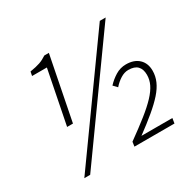

<svg xmlns="http://www.w3.org/2000/svg" viewBox="-148 -841 1045 1022"><g transform="rotate(-30 374.5 -330.0)"><path d="M407 0 411 -28Q478 -76 524.5 -113Q571 -150 600 -181Q629 -212 642.5 -240Q656 -268 656 -298Q656 -333 638 -351.5Q620 -370 582 -370Q558 -370 534 -355Q510 -340 490 -317L468 -340Q491 -365 521 -383.5Q551 -402 586 -402Q636 -402 664.5 -375Q693 -348 693 -302Q693 -269 679.5 -238Q666 -207 638 -175.5Q610 -144 567.5 -108.5Q525 -73 468 -31H658L653 0ZM149 -270 214 -598H123L128 -623Q166 -629 189 -637Q212 -645 234 -660H262L185 -270ZM92 12 582 -672H618L128 12Z"/></g></svg>

Font: TypoPRO Source Sans Pro
Style: Italic
Weight: 300
Italic angle: -11°
Designer: Paul D. Hunt
Foundry: Adobe Systems Incorporated
Version: Version 1.075;PS 2.000;hotconv 1.0.86;makeotf.lib2.5.63406